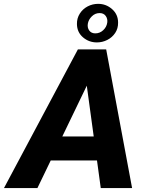

<svg xmlns="http://www.w3.org/2000/svg" viewBox="-74 -964 750 984"><path d="M391.6 -567.9 117.7 0H-53.7L325.2 -710.9H434.1ZM442.4 0 362.8 -583.5 367.7 -710.9H470.2L603 0ZM479.5 -264.6 457.5 -141.6H97.2L119.1 -264.6ZM320.3 -840.8Q319.8 -870.6 335 -894.3Q350.1 -918 375.2 -931.2Q400.4 -944.3 429.2 -944.3Q469.7 -944.3 500.5 -917.2Q531.2 -890.1 531.2 -848.1Q531.7 -818.4 516.4 -795.2Q501 -772 475.8 -759.3Q450.7 -746.6 422.4 -746.6Q381.8 -746.6 351.3 -772.7Q320.8 -798.8 320.3 -840.8ZM376 -841.8Q373 -821.8 383.5 -807.4Q394 -793 414.6 -793Q437.5 -793 454.8 -809.1Q472.2 -825.2 475.6 -847.7Q478.5 -867.2 468 -882.1Q457.5 -897 436.5 -897Q413.6 -897 396.5 -880.1Q379.4 -863.3 376 -841.8Z"/></svg>

Font: Roboto ExtraBold
Style: Italic
Weight: 800
Designer: Christian Robertson
Foundry: Google
Version: Version 3.009; 2024